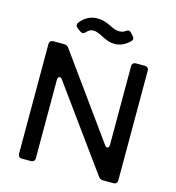

<svg xmlns="http://www.w3.org/2000/svg" viewBox="-132 -1047 1060 1158"><g transform="rotate(15 398.0 -467.5)"><path d="M590 -198Q596 -198 599.5 -203.5Q603 -209 603 -219V-709Q603 -720 609.5 -726.5Q616 -733 627 -733H683Q694 -733 700.5 -726.5Q707 -720 707 -709V-24Q707 -13 700.5 -6.5Q694 0 683 0H618Q600 0 589 -15L221 -523Q214 -534 204 -534Q199 -534 195.5 -529Q192 -524 192 -514V-24Q192 -13 185.5 -6.5Q179 0 168 0H111Q100 0 93.5 -6.5Q87 -13 87 -24V-709Q87 -720 93.5 -726.5Q100 -733 111 -733H179Q197 -733 208 -718L574 -210Q582 -198 590 -198ZM388 -838Q369 -848 355.5 -853Q342 -858 328 -858Q305 -858 286 -836Q277 -826 268 -826Q262 -826 253 -832L233 -847Q222 -855 222 -866Q222 -874 227 -880Q247 -906 273.5 -920.5Q300 -935 331 -935Q358 -935 377.5 -929Q397 -923 420 -912Q437 -903 450.5 -898.5Q464 -894 480 -894Q501 -894 516 -905Q527 -913 534 -913Q541 -913 549 -905L565 -888Q573 -878 573 -871Q573 -863 565 -855Q546 -836 522 -824.5Q498 -813 473 -813Q450 -813 431 -819.5Q412 -826 388 -838Z"/></g></svg>

Font: Shippori Gochic B2 Bold
Style: Regular
Weight: 700
Designer: FONTDASU
Foundry: FONTDASU / Google Inc. / but / Adobe
Version: Version 1.130